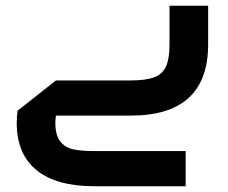

<svg xmlns="http://www.w3.org/2000/svg" viewBox="-20 -401 792 666"><path d="M702 -381V-247Q702 0 433 0H174Q172 14 172 25Q172 68 189 89.5Q206 111 234 117Q262 123 307 123H624V245H307Q175 245 106.5 189Q38 133 38 25Q38 6 41 -17L174 -122H433Q486 -122 515 -133Q544 -144 556 -171Q568 -198 568 -247V-381Z"/></svg>

Font: Cairo
Style: Bold
Weight: 700
Designer: Mohamed Gaber
Foundry: Kief Type Foundry
Version: Version 2.100